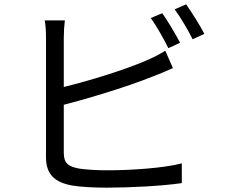

<svg xmlns="http://www.w3.org/2000/svg" viewBox="-20 -844 1040 885"><path d="M810 -647C789 -687 753 -748 728 -783L675 -761C702 -723 736 -663 756 -622ZM274 -361C398 -393 571 -446 683 -491C713 -502 749 -518 777 -530L742 -610C714 -593 685 -578 654 -565C550 -520 392 -472 274 -443V-669C274 -697 276 -727 279 -750H186C191 -727 192 -693 192 -669V-119C192 -38 235 -3 312 11C353 18 413 21 472 21C581 21 731 13 818 0V-91C735 -69 582 -59 476 -59C427 -59 375 -62 344 -67C295 -77 274 -90 274 -141ZM785 -801C813 -763 846 -707 868 -663L922 -688C903 -725 864 -787 838 -824Z"/></svg>

Font: Noto Sans CJK SC Regular
Style: Regular
Weight: 400
Designer: Ryoko NISHIZUKA (kana & ideographs); Paul D. Hunt (Latin, Greek & Cyrillic); Wenlong ZHANG (bopomofo); Sandoll Communica
Foundry: Adobe Systems Incorporated
Version: Version 1.004;PS 1.004;hotconv 1.0.82;makeotf.lib2.5.63406